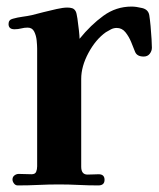

<svg xmlns="http://www.w3.org/2000/svg" viewBox="-20 -562 484 584"><path d="M442 -417Q442 -407 435.5 -398.5Q429 -390 417 -390Q397 -390 391 -404Q386 -417 379 -434Q372 -451 361.5 -464Q351 -477 335 -477Q326 -477 318 -473Q310 -469 302 -464Q271 -442 249 -401Q227 -360 227 -322V-55Q227 -31 246 -31Q256 -31 264.5 -31.5Q273 -32 280 -32Q298 -32 298 -15Q298 2 279 2Q249 2 219 0.5Q189 -1 159 -1Q128 -1 97 0.5Q66 2 34 2Q27 2 22.5 -4Q18 -10 18 -16Q18 -24 24 -28.5Q30 -33 37 -33Q47 -33 56.5 -32.5Q66 -32 76 -32Q87 -32 90 -39.5Q93 -47 93 -56V-414Q93 -424 91.5 -439Q90 -454 84 -466Q78 -478 64 -478Q54 -478 44.5 -475.5Q35 -473 24 -473Q6 -473 6 -489Q6 -502 19 -505Q33 -509 48 -511Q63 -513 77 -516Q92 -520 112 -525Q132 -530 152 -534.5Q172 -539 185 -539Q193 -539 199.5 -537Q206 -535 210 -528Q213 -523 215.5 -505.5Q218 -488 220 -470Q222 -452 222 -444Q256 -486 294.5 -514Q333 -542 380 -542Q394 -542 412.5 -537.5Q431 -533 434 -516Q436 -504 438 -483Q440 -462 441 -443Q442 -424 442 -417Z"/></svg>

Font: Kaisei Tokumin ExtraBold
Style: Regular
Weight: 800
Designer: Font-Kai, 金井和夫
Foundry: KAZUO KANAI
Version: Version 5.003